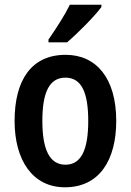

<svg xmlns="http://www.w3.org/2000/svg" viewBox="-20 -786 556 816"><path d="M411 -756V-766H277C255 -721 220 -667 186 -618V-606H265C311 -645 383 -718 411 -756ZM474 -272C474 -454 389 -553 259 -553C113 -553 42 -445 42 -272C42 -106 118 10 256 10C404 10 474 -108 474 -272ZM160 -272C160 -394 190 -456 258 -456C326 -456 355 -394 355 -272C355 -151 326 -86 258 -86C190 -86 160 -152 160 -272Z"/></svg>

Font: Noto Sans Lao UI Cond SemBd
Style: Regular
Weight: 600
Width: 3
Designer: Monotype Design Team
Foundry: Monotype Imaging Inc.
Version: Version 2.000